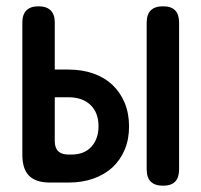

<svg xmlns="http://www.w3.org/2000/svg" viewBox="-20 -580 640 610"><path d="M154 -359H197Q241 -359 276.5 -346.5Q312 -334 337 -310.5Q362 -287 376 -253.5Q390 -220 390 -178Q390 -137 376 -104Q362 -71 337 -48Q312 -25 276.5 -12.5Q241 0 197 0H139Q94 0 72.5 -21.5Q51 -43 51 -88V-509Q51 -534 64 -547Q77 -560 102 -560Q128 -560 141 -547Q154 -534 154 -509ZM154 -132Q154 -110 165 -99.5Q176 -89 197 -89H207Q248 -89 270.5 -114Q293 -139 293 -179Q293 -222 267.5 -246.5Q242 -271 197 -271H154ZM549 -42Q549 -16 536.5 -3Q524 10 498 10Q472 10 459 -3Q446 -16 446 -42V-508Q446 -534 459 -547Q472 -560 498 -560Q524 -560 536.5 -547Q549 -534 549 -508Z"/></svg>

Font: Maple Mono SemiBold
Style: Regular
Weight: 600
Monospace: yes
Designer: subframe7536
Version: Version 7.000